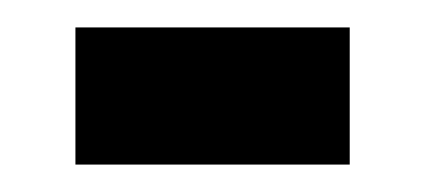

<svg xmlns="http://www.w3.org/2000/svg" viewBox="-20 -420 310 140"><path d="M35 -400H235V-300H35Z"/></svg>

Font: SVN-Bebas Neue
Style: Bold
Weight: 700
Designer: Ryoichi Tsunekawa
Foundry: Ryoichi Tsunekawa
Version: Version 1.300; ttfautohint (v1.7.9-c794)